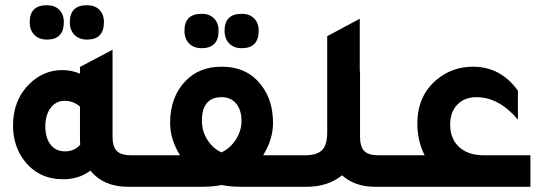

<svg xmlns="http://www.w3.org/2000/svg" viewBox="-20 -717 2106 737"><path d="M160 -565Q130 -565 112 -583Q94 -601 94 -632Q94 -697 160 -697Q190 -697 207.5 -679.5Q225 -662 225 -632Q225 -565 160 -565ZM314 -565Q284 -565 266 -583Q248 -601 248 -632Q248 -697 314 -697Q344 -697 361.5 -679.5Q379 -662 379 -632Q379 -565 314 -565ZM483 -121H573V0H471Q378 0 327 -62Q284 -29 222 -29Q130 -29 75 -98Q30 -155 30 -235Q30 -334 94 -396Q148 -448 219 -448Q256 -448 287 -434V-460L412 -526V-193Q412 -154 428.5 -137.5Q445 -121 483 -121ZM287 -308Q261 -330 228 -330Q195 -330 174.5 -303Q154 -276 154 -232Q154 -188 174 -162Q194 -136 229 -136Q267 -136 288 -162Q287 -170 287 -187Z M754 -532Q724 -532 706 -550Q688 -568 688 -599Q688 -664 754 -664Q784 -664 801.5 -646.5Q819 -629 819 -599Q819 -532 754 -532ZM908 -532Q878 -532 860 -550Q842 -568 842 -599Q842 -664 908 -664Q938 -664 955.5 -646.5Q973 -629 973 -599Q973 -532 908 -532ZM990 -121H1148V0H911Q860 0 831 -7Q800 0 751 0H513V-121H671Q633 -182 633 -245Q633 -345 692 -406Q745 -461 831 -461Q929 -461 983 -390Q1028 -332 1028 -245Q1028 -182 990 -121ZM830 -132Q864 -148 885.5 -181.5Q907 -215 907 -252Q907 -295 886.5 -319.5Q866 -344 831 -344Q755 -344 755 -253Q755 -214 776 -180.5Q797 -147 830 -132Z M1432 -121H1522V0H1420Q1342 0 1293 -44Q1238 0 1158 0H1088V-121H1151Q1197 -121 1216.5 -141Q1236 -161 1236 -209V-578L1361 -645V-443L1362 -444V-193Q1362 -154 1378 -137.5Q1394 -121 1432 -121Z M2016 -121V0H1462V-121H1610Q1582 -176 1582 -243Q1582 -349 1656 -411Q1716 -461 1795 -461Q1902 -461 1968 -369V-258Q1895 -344 1809 -344Q1763 -344 1735.5 -315.5Q1708 -287 1708 -239Q1708 -184 1742.5 -152.5Q1777 -121 1837 -121Z"/></svg>

Font: Tajawal
Style: Bold
Weight: 700
Designer: Boutros Fonts
Foundry: Created by Boutros International 2017
Version: Version 1.700